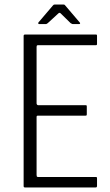

<svg xmlns="http://www.w3.org/2000/svg" viewBox="-20 -825 484 845"><path d="M90 0Q84 0 84 -6V-667Q84 -673 90 -673H401Q405 -673 406 -672Q407 -671 407 -666V-633Q407 -629 406 -627.5Q405 -626 401 -626H147Q143 -626 142 -624Q141 -622 141 -619V-370Q141 -367 143 -364.5Q145 -362 148 -362H356Q360 -362 361 -361Q362 -360 362 -355V-323Q362 -319 361 -317.5Q360 -316 356 -316H147Q143 -316 142 -314.5Q141 -313 141 -309V-55Q141 -51 142 -48.5Q143 -46 148 -46H400Q405 -46 406 -45Q407 -44 407 -39V-8Q407 -3 405.5 -1.5Q404 0 400 0ZM152 -719Q149 -719 148.5 -721.5Q148 -724 149 -726L213 -801Q216 -805 220 -805H260Q265 -805 267 -801L331 -726Q333 -724 332.5 -721.5Q332 -719 328 -719H301Q298 -719 296 -720.5Q294 -722 291 -723L246 -767Q242 -770 238 -767L190 -723Q188 -722 186 -720.5Q184 -719 182 -719Z"/></svg>

Font: Glory Light
Style: Regular
Weight: 300
Version: Version 1.011